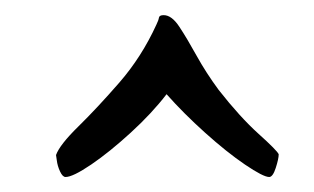

<svg xmlns="http://www.w3.org/2000/svg" viewBox="-20 -694 419 256"><path d="M67.4 -458Q63.5 -458 60.1 -465.3Q56.6 -472.7 55.7 -480.5L54.7 -487.3Q59.6 -501 84.5 -525.4Q109.4 -549.8 139.2 -584Q168.9 -618.2 188.5 -661.1Q191.4 -667 191.9 -670.4Q192.4 -673.8 198.2 -673.8Q209 -673.8 219.2 -658.2Q229.5 -642.6 242.2 -619.6Q254.9 -596.7 271.5 -574.2Q299.8 -538.1 324.7 -515.6Q349.6 -493.2 351.6 -488.3Q351.6 -482.4 347.7 -470.2Q343.8 -458 338.9 -458Q331.1 -458 306.6 -474.6Q282.2 -491.2 253.4 -517.1Q224.6 -543 202.1 -568.4Q182.6 -543 154.3 -517.1Q126 -491.2 101.6 -474.6Q77.1 -458 67.4 -458Z"/></svg>

Font: Crimson Text Bold
Style: Bold
Weight: 700
Designer: Sebastian Kosch
Foundry: Sebastian Kosch
Version: Version 1.10 July 1, 2025